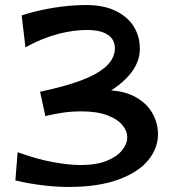

<svg xmlns="http://www.w3.org/2000/svg" viewBox="-20 -729 704 762"><path d="M160 -268 139 -365Q235 -385 301 -409.5Q367 -434 401.5 -466Q436 -498 436 -539Q436 -558 425.5 -574Q415 -590 390.5 -600Q366 -610 324 -610Q290 -610 250.5 -603Q211 -596 168.5 -581Q126 -566 81 -541L66 -668Q121 -686 188.5 -697.5Q256 -709 323 -709Q390 -709 437.5 -686.5Q485 -664 510 -625Q535 -586 535 -535Q535 -478 490 -427.5Q445 -377 361 -336.5Q277 -296 160 -268ZM250 13Q206 13 150.5 6.5Q95 0 41 -13L50 -125Q127 -97 191 -85.5Q255 -74 299 -74Q362 -74 403 -90.5Q444 -107 464.5 -132.5Q485 -158 485 -184Q485 -210 465 -233.5Q445 -257 404.5 -272Q364 -287 303 -287Q263 -287 227 -281.5Q191 -276 168 -270L257 -353Q297 -363 331 -367Q365 -371 394 -371Q466 -371 513 -346.5Q560 -322 583.5 -282Q607 -242 607 -196Q607 -141 568.5 -93.5Q530 -46 450.5 -16.5Q371 13 250 13Z"/></svg>

Font: Marhey Light
Style: Regular
Weight: 400
Version: Version 1.000